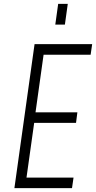

<svg xmlns="http://www.w3.org/2000/svg" viewBox="-20 -980 500 1000"><path d="M460 -750 452 -695H207L165 -395H383L376 -340H158L118 -55H363L355 0H55L160 -750ZM268 -852 283 -960H333L318 -852Z"/></svg>

Font: Mohave Light Light
Style: Italic
Weight: 300
Italic angle: -8°
Version: Version 2.003